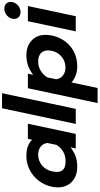

<svg xmlns="http://www.w3.org/2000/svg" viewBox="443 -1222 998 1925"><g transform="rotate(-90 942.5 -260.0)"><path d="M26 -180Q26 -208 32 -239Q48 -314 93 -372Q138 -430 202.5 -462.5Q267 -495 341 -495Q451 -495 503 -437L513 -480H664L562 0H416L427 -52Q382 -17 335.5 -1Q289 15 232 15Q140 15 83 -38Q26 -91 26 -180ZM452 -194 471 -285Q466 -326 434 -351.5Q402 -377 355 -377Q294 -377 247 -339Q200 -301 187 -239Q181 -212 181 -189Q181 -145 207 -123.5Q233 -102 291 -102Q342 -102 384.5 -126.5Q427 -151 452 -194Z M819 -739H970L813 0H662Z M1020 -480H1166L1154 -427Q1242 -495 1349 -495Q1441 -495 1498 -442.5Q1555 -390 1555 -301Q1555 -273 1549 -241Q1533 -165 1490 -107Q1447 -49 1382.5 -17Q1318 15 1240 15Q1191 15 1148.5 -1Q1106 -17 1078 -43L1022 219H871ZM1395 -241Q1399 -258 1399 -278Q1399 -325 1370 -351Q1341 -377 1286 -377Q1239 -377 1196.5 -352Q1154 -327 1129 -286L1110 -195Q1116 -153 1148 -128Q1180 -103 1227 -103Q1288 -103 1335 -141Q1382 -179 1395 -241Z M1715 -617Q1715 -658 1746.5 -687Q1778 -716 1818 -716Q1848 -716 1866.5 -698.5Q1885 -681 1885 -653Q1885 -612 1854 -583Q1823 -554 1783 -554Q1752 -554 1733.5 -571.5Q1715 -589 1715 -617ZM1692 -480H1844L1742 0H1590Z"/></g></svg>

Font: Prompt Semibold
Style: Italic
Weight: 600
Italic angle: -12°
Designer: Katatrad Team
Foundry: CadsonDemak
Version: Version 1.000